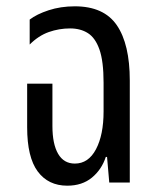

<svg xmlns="http://www.w3.org/2000/svg" viewBox="-20 -578 495 608"><path d="M193 10Q133 10 99.5 -35Q66 -80 66 -175V-313H146V-179Q146 -122 164 -91Q182 -60 217 -60Q260 -60 284 -105.5Q308 -151 308 -225V-316Q308 -384 295 -421Q282 -458 258.5 -473Q235 -488 202 -488Q167 -488 134.5 -476.5Q102 -465 74 -437V-516Q96 -533 134 -545.5Q172 -558 217 -558Q309 -558 350 -498Q391 -438 391 -323V0H326L319 -81H315Q302 -41 271 -15.5Q240 10 193 10Z"/></svg>

Font: Noto Sans Thai ExtCond
Style: Regular
Weight: 400
Width: 2
Designer: Monotype Design Team
Foundry: Monotype Imaging Inc.
Version: Version 2.002; ttfautohint (v1.8.4.7-5d5b)